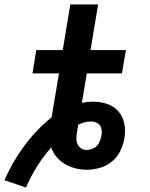

<svg xmlns="http://www.w3.org/2000/svg" viewBox="-80 -755 676 863"><path d="M37 88Q79 -11 150 -92Q161 -61 185 -38Q209 -15 241.5 -3.5Q274 8 309 8Q338 8 367.5 0Q397 -8 422 -28Q447 -48 460.5 -76Q474 -104 479 -133Q485 -166 479 -198Q473 -230 453 -253.5Q433 -277 402.5 -287.5Q372 -298 339 -298Q314 -298 288 -293L310 -425H468L486 -530H327L361 -735H236L202 -530H83L66 -425H185L152 -228Q82 -171 28.5 -98.5Q-25 -26 -60 55ZM309 -81Q290 -81 277 -94.5Q264 -108 263.5 -127.5Q263 -147 267 -166Q267 -171 268 -175.5Q269 -180 270 -184L271 -194Q285 -201 299.5 -205Q314 -209 329 -209Q345 -209 358.5 -201Q372 -193 375.5 -177Q379 -161 376 -145Q373 -129 365 -113Q357 -97 341 -89Q325 -81 309 -81Z"/></svg>

Font: Iosevka Sparkle Oblique
Style: Bold
Weight: 700
Italic angle: -9°
Designer: Belleve Invis
Foundry: Belleve Invis
Version: Version 4.5.0; ttfautohint (v1.8.3)